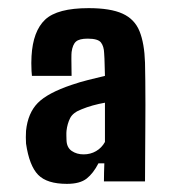

<svg xmlns="http://www.w3.org/2000/svg" viewBox="-20 -829 421 472"><path d="M144.5 -377Q95.5 -377 73.8 -399.2Q52 -421.5 44 -476Q43.5 -483 43.5 -491.5Q43.5 -500 44 -507.5Q48.5 -551 72.8 -575.8Q97 -600.5 156.5 -620.5Q177 -627.5 196 -632.2Q215 -637 238 -642.5Q237.5 -656.5 237.2 -670.8Q237 -685 236 -698.5Q235.5 -715 228.2 -724.5Q221 -734 195.5 -734Q175 -734 166.8 -726.8Q158.5 -719.5 156 -701Q155.5 -697 155.5 -684Q155.5 -671 155.8 -658Q156 -645 156 -642.5H58.5Q58 -645.5 57.5 -654.5Q57 -663.5 57 -674Q57 -684.5 57.5 -691Q61 -752.5 91 -780.8Q121 -809 198 -809Q251.5 -809 281.2 -795.5Q311 -782 323 -752.2Q335 -722.5 336.5 -675Q337 -657 337.2 -630.2Q337.5 -603.5 337.5 -571.8Q337.5 -540 337.2 -506.8Q337 -473.5 336.8 -441.5Q336.5 -409.5 336.5 -383H235.5Q235.5 -394 235.8 -405.2Q236 -416.5 236.5 -427.5H222Q209.5 -403 193 -390Q176.5 -377 144.5 -377ZM185.5 -449.5Q202.5 -449.5 216.2 -457.5Q230 -465.5 238 -480Q238 -504 238 -528Q238 -552 238 -576.5Q223.5 -574 208.2 -569.8Q193 -565.5 181 -560.5Q159.5 -552.5 152.5 -538.8Q145.5 -525 143.5 -507.5Q143 -502.5 143.2 -495.2Q143.5 -488 143.5 -484.5Q144 -466.5 156.2 -458Q168.5 -449.5 185.5 -449.5Z"/></svg>

Font: Big Shoulders Display Thin ExtraBold
Style: Regular
Weight: 800
Version: Version 2.002